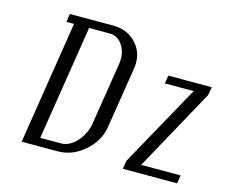

<svg xmlns="http://www.w3.org/2000/svg" viewBox="-79 -618 856 724"><g transform="rotate(15 349.0 -256.0)"><path d="M454.1 0 459 -32.2 636.2 -352.1H523.9L528.8 -383.8H698.2L692.9 -352.1L517.1 -32.2H670.9L666 0ZM59.1 0 134.8 -480H105L109.9 -512.2H279.8Q331.5 -512.2 365.2 -479.2Q398.9 -446.3 398.9 -397.5Q398.9 -390.6 397 -376L358.9 -136.2Q349.6 -80.6 303 -40.3Q256.3 0 199.2 0ZM123 -32.2H204.1Q236.8 -32.2 264.9 -63Q293 -93.8 299.8 -136.2L337.9 -376Q339.8 -389.6 339.8 -396.5Q339.8 -431.6 321.5 -455.8Q303.2 -480 274.9 -480H193.8Z"/></g></svg>

Font: Gawaa
Style: Italic
Weight: 400
Designer: T. Christopher White
Version: Version 1.0